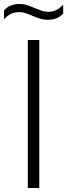

<svg xmlns="http://www.w3.org/2000/svg" viewBox="-56 -940 336 960"><path d="M83 0V-740H140.5V0ZM183 -841Q161 -841 141.8 -847.5Q122.5 -854 105 -861.5Q88.5 -868.5 72.8 -874Q57 -879.5 41 -879.5Q16.5 -879.5 -1.5 -870.5Q-19.5 -861.5 -36 -843.5V-888Q-7.5 -920 41 -920Q63 -920 82.2 -913.5Q101.5 -907 119 -899Q135.5 -892.5 151.2 -886.8Q167 -881 183 -881Q207.5 -881 225.5 -890Q243.5 -899 260 -917V-872.5Q232 -841 183 -841Z"/></svg>

Font: Encode Sans Semi Condensed Light
Style: Regular
Weight: 300
Width: 4
Designer: Multiple Designers
Foundry: Impallari Type
Version: Version 3.000; ttfautohint (v1.8.3) -l 8 -r 50 -G 200 -x 14 